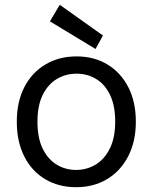

<svg xmlns="http://www.w3.org/2000/svg" viewBox="-20 -768 636 800"><path d="M297 12Q224 12 168 -21.5Q112 -55 81 -116.5Q50 -178 50 -261Q50 -344 81.5 -405Q113 -466 169.5 -499.5Q226 -533 299 -533Q372 -533 427.5 -499.5Q483 -466 514.5 -405Q546 -344 546 -261Q546 -178 514 -116.5Q482 -55 426 -21.5Q370 12 297 12ZM297 -60Q342 -60 379 -82.5Q416 -105 438 -150Q460 -195 460 -261Q460 -328 438.5 -372.5Q417 -417 380.5 -439Q344 -461 299 -461Q254 -461 217 -439Q180 -417 158 -372.5Q136 -328 136 -261Q136 -194 157.5 -149.5Q179 -105 215.5 -82.5Q252 -60 297 -60ZM378 -564 188 -679 229 -748 409 -620Z"/></svg>

Font: DM Sans 10pt
Style: Regular
Weight: 400
Version: Version 4.004;gftools[0.9.30]